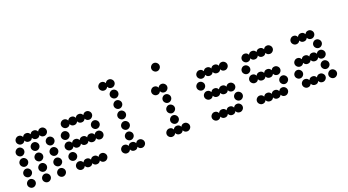

<svg xmlns="http://www.w3.org/2000/svg" viewBox="-51 -1202 3125 1725"><g transform="rotate(-20 1512.0 -340.0)"><path d="M300 -12Q288 -24 288 -40Q288 -56 300 -68Q312 -80 328 -80Q344 -80 356 -68Q368 -56 368 -40Q368 -24 356 -12Q344 0 328 0Q312 0 300 -12ZM156 -12Q144 -24 144 -40Q144 -56 156 -68Q168 -80 184 -80Q200 -80 212 -68Q224 -56 224 -40Q224 -24 212 -12Q200 0 184 0Q168 0 156 -12ZM12 -12Q0 -24 0 -40Q0 -56 12 -68Q24 -80 40 -80Q56 -80 68 -68Q80 -56 80 -40Q80 -24 68 -12Q56 0 40 0Q24 0 12 -12ZM300 -112Q288 -124 288 -140Q288 -156 300 -168Q312 -180 328 -180Q344 -180 356 -168Q368 -156 368 -140Q368 -124 356 -112Q344 -100 328 -100Q312 -100 300 -112ZM156 -112Q144 -124 144 -140Q144 -156 156 -168Q168 -180 184 -180Q200 -180 212 -168Q224 -156 224 -140Q224 -124 212 -112Q200 -100 184 -100Q168 -100 156 -112ZM12 -112Q0 -124 0 -140Q0 -156 12 -168Q24 -180 40 -180Q56 -180 68 -168Q80 -156 80 -140Q80 -124 68 -112Q56 -100 40 -100Q24 -100 12 -112ZM300 -212Q288 -224 288 -240Q288 -256 300 -268Q312 -280 328 -280Q344 -280 356 -268Q368 -256 368 -240Q368 -224 356 -212Q344 -200 328 -200Q312 -200 300 -212ZM156 -212Q144 -224 144 -240Q144 -256 156 -268Q168 -280 184 -280Q200 -280 212 -268Q224 -256 224 -240Q224 -224 212 -212Q200 -200 184 -200Q168 -200 156 -212ZM12 -212Q0 -224 0 -240Q0 -256 12 -268Q24 -280 40 -280Q56 -280 68 -268Q80 -256 80 -240Q80 -224 68 -212Q56 -200 40 -200Q24 -200 12 -212ZM300 -312Q288 -324 288 -340Q288 -356 300 -368Q312 -380 328 -380Q344 -380 356 -368Q368 -356 368 -340Q368 -324 356 -312Q344 -300 328 -300Q312 -300 300 -312ZM156 -312Q144 -324 144 -340Q144 -356 156 -368Q168 -380 184 -380Q200 -380 212 -368Q224 -356 224 -340Q224 -324 212 -312Q200 -300 184 -300Q168 -300 156 -312ZM12 -312Q0 -324 0 -340Q0 -356 12 -368Q24 -380 40 -380Q56 -380 68 -368Q80 -356 80 -340Q80 -324 68 -312Q56 -300 40 -300Q24 -300 12 -312ZM76 -480Q101 -480 112 -457Q123 -480 148 -480Q173 -480 184 -457Q195 -480 220 -480Q245 -480 256 -457Q267 -480 292 -480Q308 -480 320 -468Q332 -456 332 -440Q332 -424 320 -412Q308 -400 292 -400Q267 -400 256 -423Q245 -400 220 -400Q195 -400 184 -423Q173 -400 148 -400Q123 -400 112 -423Q101 -400 76 -400Q60 -400 48 -412Q36 -424 36 -440Q36 -456 48 -468Q60 -480 76 -480Z M508 -80Q533 -80 544 -57Q555 -80 580 -80Q605 -80 616 -57Q627 -80 652 -80Q677 -80 688 -57Q699 -80 724 -80Q740 -80 752 -68Q764 -56 764 -40Q764 -24 752 -12Q740 0 724 0Q699 0 688 -23Q677 0 652 0Q627 0 616 -23Q605 0 580 0Q555 0 544 -23Q533 0 508 0Q492 0 480 -12Q468 -24 468 -40Q468 -56 480 -68Q492 -80 508 -80ZM444 -112Q432 -124 432 -140Q432 -156 444 -168Q456 -180 472 -180Q488 -180 500 -168Q512 -156 512 -140Q512 -124 500 -112Q488 -100 472 -100Q456 -100 444 -112ZM472 -280Q497 -280 508 -257Q519 -280 544 -280Q569 -280 580 -257Q591 -280 616 -280Q641 -280 652 -257Q663 -280 688 -280Q713 -280 724 -257Q735 -280 760 -280Q776 -280 788 -268Q800 -256 800 -240Q800 -224 788 -212Q776 -200 760 -200Q735 -200 724 -223Q713 -200 688 -200Q663 -200 652 -223Q641 -200 616 -200Q591 -200 580 -223Q569 -200 544 -200Q519 -200 508 -223Q497 -200 472 -200Q456 -200 444 -212Q432 -224 432 -240Q432 -256 444 -268Q456 -280 472 -280ZM732 -312Q720 -324 720 -340Q720 -356 732 -368Q744 -380 760 -380Q776 -380 788 -368Q800 -356 800 -340Q800 -324 788 -312Q776 -300 760 -300Q744 -300 732 -312ZM444 -312Q432 -324 432 -340Q432 -356 444 -368Q456 -380 472 -380Q488 -380 500 -368Q512 -356 512 -340Q512 -324 500 -312Q488 -300 472 -300Q456 -300 444 -312ZM508 -480Q533 -480 544 -457Q555 -480 580 -480Q605 -480 616 -457Q627 -480 652 -480Q677 -480 688 -457Q699 -480 724 -480Q740 -480 752 -468Q764 -456 764 -440Q764 -424 752 -412Q740 -400 724 -400Q699 -400 688 -423Q677 -400 652 -400Q627 -400 616 -423Q605 -400 580 -400Q555 -400 544 -423Q533 -400 508 -400Q492 -400 480 -412Q468 -424 468 -440Q468 -456 480 -468Q492 -480 508 -480Z M940 -80Q965 -80 976 -57Q987 -80 1012 -80Q1037 -80 1048 -57Q1059 -80 1084 -80Q1100 -80 1112 -68Q1124 -56 1124 -40Q1124 -24 1112 -12Q1100 0 1084 0Q1059 0 1048 -23Q1037 0 1012 0Q987 0 976 -23Q965 0 940 0Q924 0 912 -12Q900 -24 900 -40Q900 -56 912 -68Q924 -80 940 -80ZM984 -112Q972 -124 972 -140Q972 -156 984 -168Q996 -180 1012 -180Q1028 -180 1040 -168Q1052 -156 1052 -140Q1052 -124 1040 -112Q1028 -100 1012 -100Q996 -100 984 -112ZM984 -212Q972 -224 972 -240Q972 -256 984 -268Q996 -280 1012 -280Q1028 -280 1040 -268Q1052 -256 1052 -240Q1052 -224 1040 -212Q1028 -200 1012 -200Q996 -200 984 -212ZM984 -312Q972 -324 972 -340Q972 -356 984 -368Q996 -380 1012 -380Q1028 -380 1040 -368Q1052 -356 1052 -340Q1052 -324 1040 -312Q1028 -300 1012 -300Q996 -300 984 -312ZM984 -412Q972 -424 972 -440Q972 -456 984 -468Q996 -480 1012 -480Q1028 -480 1040 -468Q1052 -456 1052 -440Q1052 -424 1040 -412Q1028 -400 1012 -400Q996 -400 984 -412ZM984 -512Q972 -524 972 -540Q972 -556 984 -568Q996 -580 1012 -580Q1028 -580 1040 -568Q1052 -556 1052 -540Q1052 -524 1040 -512Q1028 -500 1012 -500Q996 -500 984 -512ZM940 -680Q965 -680 976 -657Q987 -680 1012 -680Q1028 -680 1040 -668Q1052 -656 1052 -640Q1052 -624 1040 -612Q1028 -600 1012 -600Q987 -600 976 -623Q965 -600 940 -600Q924 -600 912 -612Q900 -624 900 -640Q900 -656 912 -668Q924 -680 940 -680Z M1372 -80Q1397 -80 1408 -57Q1419 -80 1444 -80Q1469 -80 1480 -57Q1491 -80 1516 -80Q1532 -80 1544 -68Q1556 -56 1556 -40Q1556 -24 1544 -12Q1532 0 1516 0Q1491 0 1480 -23Q1469 0 1444 0Q1419 0 1408 -23Q1397 0 1372 0Q1356 0 1344 -12Q1332 -24 1332 -40Q1332 -56 1344 -68Q1356 -80 1372 -80ZM1416 -112Q1404 -124 1404 -140Q1404 -156 1416 -168Q1428 -180 1444 -180Q1460 -180 1472 -168Q1484 -156 1484 -140Q1484 -124 1472 -112Q1460 -100 1444 -100Q1428 -100 1416 -112ZM1416 -212Q1404 -224 1404 -240Q1404 -256 1416 -268Q1428 -280 1444 -280Q1460 -280 1472 -268Q1484 -256 1484 -240Q1484 -224 1472 -212Q1460 -200 1444 -200Q1428 -200 1416 -212ZM1416 -312Q1404 -324 1404 -340Q1404 -356 1416 -368Q1428 -380 1444 -380Q1460 -380 1472 -368Q1484 -356 1484 -340Q1484 -324 1472 -312Q1460 -300 1444 -300Q1428 -300 1416 -312ZM1372 -480Q1397 -480 1408 -457Q1419 -480 1444 -480Q1460 -480 1472 -468Q1484 -456 1484 -440Q1484 -424 1472 -412Q1460 -400 1444 -400Q1419 -400 1408 -423Q1397 -400 1372 -400Q1356 -400 1344 -412Q1332 -424 1332 -440Q1332 -456 1344 -468Q1356 -480 1372 -480ZM1416 -612Q1404 -624 1404 -640Q1404 -656 1416 -668Q1428 -680 1444 -680Q1460 -680 1472 -668Q1484 -656 1484 -640Q1484 -624 1472 -612Q1460 -600 1444 -600Q1428 -600 1416 -612Z M1804 -80Q1829 -80 1840 -57Q1851 -80 1876 -80Q1901 -80 1912 -57Q1923 -80 1948 -80Q1973 -80 1984 -57Q1995 -80 2020 -80Q2036 -80 2048 -68Q2060 -56 2060 -40Q2060 -24 2048 -12Q2036 0 2020 0Q1995 0 1984 -23Q1973 0 1948 0Q1923 0 1912 -23Q1901 0 1876 0Q1851 0 1840 -23Q1829 0 1804 0Q1788 0 1776 -12Q1764 -24 1764 -40Q1764 -56 1776 -68Q1788 -80 1804 -80ZM2028 -112Q2016 -124 2016 -140Q2016 -156 2028 -168Q2040 -180 2056 -180Q2072 -180 2084 -168Q2096 -156 2096 -140Q2096 -124 2084 -112Q2072 -100 2056 -100Q2040 -100 2028 -112ZM1804 -280Q1829 -280 1840 -257Q1851 -280 1876 -280Q1901 -280 1912 -257Q1923 -280 1948 -280Q1973 -280 1984 -257Q1995 -280 2020 -280Q2036 -280 2048 -268Q2060 -256 2060 -240Q2060 -224 2048 -212Q2036 -200 2020 -200Q1995 -200 1984 -223Q1973 -200 1948 -200Q1923 -200 1912 -223Q1901 -200 1876 -200Q1851 -200 1840 -223Q1829 -200 1804 -200Q1788 -200 1776 -212Q1764 -224 1764 -240Q1764 -256 1776 -268Q1788 -280 1804 -280ZM1740 -312Q1728 -324 1728 -340Q1728 -356 1740 -368Q1752 -380 1768 -380Q1784 -380 1796 -368Q1808 -356 1808 -340Q1808 -324 1796 -312Q1784 -300 1768 -300Q1752 -300 1740 -312ZM1804 -480Q1829 -480 1840 -457Q1851 -480 1876 -480Q1901 -480 1912 -457Q1923 -480 1948 -480Q1973 -480 1984 -457Q1995 -480 2020 -480Q2036 -480 2048 -468Q2060 -456 2060 -440Q2060 -424 2048 -412Q2036 -400 2020 -400Q1995 -400 1984 -423Q1973 -400 1948 -400Q1923 -400 1912 -423Q1901 -400 1876 -400Q1851 -400 1840 -423Q1829 -400 1804 -400Q1788 -400 1776 -412Q1764 -424 1764 -440Q1764 -456 1776 -468Q1788 -480 1804 -480Z M2236 -80Q2261 -80 2272 -57Q2283 -80 2308 -80Q2333 -80 2344 -57Q2355 -80 2380 -80Q2405 -80 2416 -57Q2427 -80 2452 -80Q2468 -80 2480 -68Q2492 -56 2492 -40Q2492 -24 2480 -12Q2468 0 2452 0Q2427 0 2416 -23Q2405 0 2380 0Q2355 0 2344 -23Q2333 0 2308 0Q2283 0 2272 -23Q2261 0 2236 0Q2220 0 2208 -12Q2196 -24 2196 -40Q2196 -56 2208 -68Q2220 -80 2236 -80ZM2460 -112Q2448 -124 2448 -140Q2448 -156 2460 -168Q2472 -180 2488 -180Q2504 -180 2516 -168Q2528 -156 2528 -140Q2528 -124 2516 -112Q2504 -100 2488 -100Q2472 -100 2460 -112ZM2236 -280Q2261 -280 2272 -257Q2283 -280 2308 -280Q2333 -280 2344 -257Q2355 -280 2380 -280Q2405 -280 2416 -257Q2427 -280 2452 -280Q2468 -280 2480 -268Q2492 -256 2492 -240Q2492 -224 2480 -212Q2468 -200 2452 -200Q2427 -200 2416 -223Q2405 -200 2380 -200Q2355 -200 2344 -223Q2333 -200 2308 -200Q2283 -200 2272 -223Q2261 -200 2236 -200Q2220 -200 2208 -212Q2196 -224 2196 -240Q2196 -256 2208 -268Q2220 -280 2236 -280ZM2172 -312Q2160 -324 2160 -340Q2160 -356 2172 -368Q2184 -380 2200 -380Q2216 -380 2228 -368Q2240 -356 2240 -340Q2240 -324 2228 -312Q2216 -300 2200 -300Q2184 -300 2172 -312ZM2236 -480Q2261 -480 2272 -457Q2283 -480 2308 -480Q2333 -480 2344 -457Q2355 -480 2380 -480Q2405 -480 2416 -457Q2427 -480 2452 -480Q2468 -480 2480 -468Q2492 -456 2492 -440Q2492 -424 2480 -412Q2468 -400 2452 -400Q2427 -400 2416 -423Q2405 -400 2380 -400Q2355 -400 2344 -423Q2333 -400 2308 -400Q2283 -400 2272 -423Q2261 -400 2236 -400Q2220 -400 2208 -412Q2196 -424 2196 -440Q2196 -456 2208 -468Q2220 -480 2236 -480Z M2892 -12Q2880 -24 2880 -40Q2880 -56 2892 -68Q2904 -80 2920 -80Q2936 -80 2948 -68Q2960 -56 2960 -40Q2960 -24 2948 -12Q2936 0 2920 0Q2904 0 2892 -12ZM2668 -80Q2693 -80 2704 -57Q2715 -80 2740 -80Q2765 -80 2776 -57Q2787 -80 2812 -80Q2828 -80 2840 -68Q2852 -56 2852 -40Q2852 -24 2840 -12Q2828 0 2812 0Q2787 0 2776 -23Q2765 0 2740 0Q2715 0 2704 -23Q2693 0 2668 0Q2652 0 2640 -12Q2628 -24 2628 -40Q2628 -56 2640 -68Q2652 -80 2668 -80ZM2856 -112Q2844 -124 2844 -140Q2844 -156 2856 -168Q2868 -180 2884 -180Q2900 -180 2912 -168Q2924 -156 2924 -140Q2924 -124 2912 -112Q2900 -100 2884 -100Q2868 -100 2856 -112ZM2604 -112Q2592 -124 2592 -140Q2592 -156 2604 -168Q2616 -180 2632 -180Q2648 -180 2660 -168Q2672 -156 2672 -140Q2672 -124 2660 -112Q2648 -100 2632 -100Q2616 -100 2604 -112ZM2668 -280Q2693 -280 2704 -257Q2715 -280 2740 -280Q2765 -280 2776 -257Q2787 -280 2812 -280Q2837 -280 2848 -257Q2859 -280 2884 -280Q2900 -280 2912 -268Q2924 -256 2924 -240Q2924 -224 2912 -212Q2900 -200 2884 -200Q2859 -200 2848 -223Q2837 -200 2812 -200Q2787 -200 2776 -223Q2765 -200 2740 -200Q2715 -200 2704 -223Q2693 -200 2668 -200Q2652 -200 2640 -212Q2628 -224 2628 -240Q2628 -256 2640 -268Q2652 -280 2668 -280ZM2856 -312Q2844 -324 2844 -340Q2844 -356 2856 -368Q2868 -380 2884 -380Q2900 -380 2912 -368Q2924 -356 2924 -340Q2924 -324 2912 -312Q2900 -300 2884 -300Q2868 -300 2856 -312ZM2704 -480Q2729 -480 2740 -457Q2751 -480 2776 -480Q2801 -480 2812 -457Q2823 -480 2848 -480Q2864 -480 2876 -468Q2888 -456 2888 -440Q2888 -424 2876 -412Q2864 -400 2848 -400Q2823 -400 2812 -423Q2801 -400 2776 -400Q2751 -400 2740 -423Q2729 -400 2704 -400Q2688 -400 2676 -412Q2664 -424 2664 -440Q2664 -456 2676 -468Q2688 -480 2704 -480Z"/></g></svg>

Font: Dotrice Condensed
Style: Regular
Weight: 400
Width: 2
Monospace: yes
Designer: Paul Flo Williams
Foundry: His Deeds Are Dust
Version: Version 1.001